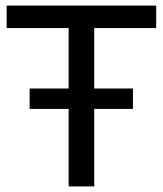

<svg xmlns="http://www.w3.org/2000/svg" viewBox="-20 -664 580 684"><path d="M224.5 -564V0H315.6V-564H536.4V-644H3.7V-564ZM85.6 -348.7V-276H453.6V-348.7Z"/></svg>

Font: Montserrat Ace
Style: Regular
Weight: 500
Designer: Julieta Ulanovsky
Foundry: Julieta Ulanovsky
Version: Version 1